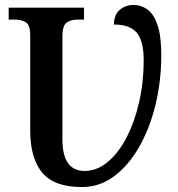

<svg xmlns="http://www.w3.org/2000/svg" viewBox="-20 -745 718 775"><path d="M310 10Q199 10 150.5 -48Q102 -106 102 -218V-602Q102 -644 84 -655Q66 -666 40 -666H15V-714H319V-666H294Q268 -666 250 -654.5Q232 -643 232 -598V-182Q232 -55 322 -55Q371 -55 414.5 -91Q458 -127 490.5 -189.5Q523 -252 541.5 -332.5Q560 -413 560 -502Q560 -580 532 -613Q504 -646 440 -646Q440 -685 463 -705Q486 -725 519 -725Q550 -725 575.5 -706.5Q601 -688 616 -643.5Q631 -599 631 -523Q631 -419 608 -323.5Q585 -228 542 -152.5Q499 -77 440.5 -33.5Q382 10 310 10Z"/></svg>

Font: Noto Serif SemiCondensed SemiBold
Style: Regular
Weight: 600
Width: 4
Designer: Monotype Design Team
Foundry: Monotype Imaging Inc.
Version: Version 2.013; ttfautohint (v1.8.4.7-5d5b)